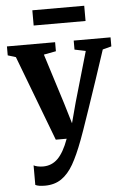

<svg xmlns="http://www.w3.org/2000/svg" viewBox="-68 -781 712 1080"><g transform="rotate(-5 288.5 -241.5)"><path d="M87.5 243.5V133Q95 137.5 109.8 140.8Q124.5 144 140.5 144Q189.5 144 224 109.8Q258.5 75.5 286 0H224.5L41.5 -482L-3.5 -496V-546.5H268.5V-495.5L199.5 -482.5L289 -199L323.5 -84L354 -198.5L436 -482.5L373.5 -495.5V-546.5H581.5V-495.5L532 -482.5Q477 -314.5 424.2 -160Q371.5 -5.5 363.5 13.5Q332 97.5 302.8 148.5Q273.5 199.5 234.8 226Q196 252.5 142 252.5Q104.5 252.5 87.5 243.5ZM156.5 -736.5H449.5V-650.5H156.5Z"/></g></svg>

Font: Merriweather Text
Style: Bold
Weight: 700
Designer: Eben Sorkin
Foundry: Eben Sorkin
Version: Version 2.100